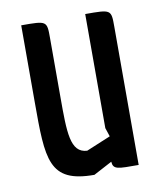

<svg xmlns="http://www.w3.org/2000/svg" viewBox="-67 -592 546 653"><g transform="rotate(-10 205.5 -265.0)"><path d="M271 -143C273 -136 279 -119 281 -113L197 -78C139 -81 139 -151 139 -273V-477C139 -537 139 -537 50 -537V-271C50 -73 50 7 207 7L271 -27C273 1 289 0 361 0V-477C361 -537 361 -537 271 -537Z"/></g></svg>

Font: Economica
Style: Bold
Weight: 700
Designer: Vicente Lamonaca
Foundry: Vicente Lamonaca
Version: Version 1.100